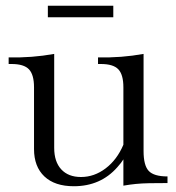

<svg xmlns="http://www.w3.org/2000/svg" viewBox="-20 -635 611 666"><path d="M236 11Q170 11 134 -23Q98 -57 98 -118V-332Q98 -376 80.5 -394.5Q63 -413 20 -413H10V-436Q51 -435 90 -438Q129 -441 168 -448V-122Q168 -74 192.5 -47.5Q217 -21 261 -21Q307 -21 346.5 -51Q386 -81 408 -133L432 -128Q422 -104 411 -86.5Q400 -69 387 -55Q329 11 236 11ZM408 9V-332Q408 -376 390.5 -394.5Q373 -413 330 -413H320V-436Q361 -435 400 -438Q439 -441 478 -448V-111Q478 -61 496 -42Q514 -23 561 -23V0Q523 0 497.5 0.5Q472 1 451.5 3Q431 5 408 9ZM146 -575V-615H373V-575Z"/></svg>

Font: Baskervville
Style: Regular
Weight: 400
Designer: Alexis Faudot, Rémi Forte, Morgane Pierson, Rafael Ribas, Tanguy Vanlaeys, Rosalie Wagner, Thomas Huot-Marchand
Foundry: ANRT
Version: Version 1.100